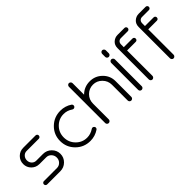

<svg xmlns="http://www.w3.org/2000/svg" viewBox="83 -1331 2061 2061"><g transform="rotate(-45 1113.5 -300.5)"><path d="M355 -460Q366 -460 373 -453Q380 -446 380 -435Q380 -425 372.5 -417.5Q365 -410 355 -410H169Q140 -410 120 -388.5Q100 -367 100 -336Q100 -305 120 -284Q140 -263 169 -263H271Q327 -263 366 -224Q405 -185 405 -131Q405 -77 366 -38.5Q327 0 271 0H72Q62 0 54.5 -7Q47 -14 47 -25Q47 -36 54.5 -43Q62 -50 72 -50H271Q303 -50 326 -73.5Q349 -97 349 -131Q349 -165 326 -189Q303 -213 271 -213H169Q116 -213 80 -249Q44 -285 44 -336Q44 -388 80 -424Q116 -460 169 -460Z M863 -420Q873 -412 873 -399Q873 -388 865 -380.5Q857 -373 847 -373Q839 -373 831 -378Q785 -410 731 -410Q658 -410 606 -358Q554 -306 554 -231Q554 -156 606 -103.5Q658 -51 731 -51Q784 -51 832 -83Q839 -88 847 -88Q857 -88 865 -80Q873 -72 873 -62Q873 -49 862 -41Q802 -1 731 -1Q634 -1 566.5 -68Q499 -135 499 -231Q499 -327 566.5 -393.5Q634 -460 731 -460Q804 -460 863 -420Z M1033 -25Q1033 -14 1024.5 -6Q1016 2 1005 2Q994 2 986 -6Q978 -14 978 -25V-576Q978 -587 986 -595.5Q994 -604 1005 -604Q1016 -604 1024.5 -595.5Q1033 -587 1033 -576V-401Q1092 -460 1177 -460Q1259 -460 1317 -403Q1375 -346 1375 -265V-25Q1375 -14 1366.5 -6Q1358 2 1347 2Q1336 2 1328 -6Q1320 -14 1320 -25V-265Q1320 -325 1277.5 -367.5Q1235 -410 1177 -410Q1117 -410 1075 -368Q1033 -326 1033 -265Z M1480 -573Q1480 -584 1488 -592.5Q1496 -601 1507 -601Q1518 -601 1526.5 -592.5Q1535 -584 1535 -573V-527Q1535 -516 1526.5 -508Q1518 -500 1507 -500Q1496 -500 1488 -508Q1480 -516 1480 -527ZM1480 -435Q1480 -446 1488 -454.5Q1496 -463 1507 -463Q1518 -463 1526.5 -454.5Q1535 -446 1535 -435V-27Q1535 -16 1526.5 -8Q1518 0 1507 0Q1496 0 1488 -8Q1480 -16 1480 -27Z M1846 -601Q1857 -601 1864 -593.5Q1871 -586 1871 -576Q1871 -566 1864 -558.5Q1857 -551 1846 -551H1741Q1722 -551 1708.5 -538Q1695 -525 1695 -500V-460H1699H1826Q1837 -460 1844 -453Q1851 -446 1851 -435Q1851 -424 1844 -417Q1837 -410 1826 -410H1699H1695V-25Q1695 -14 1686.5 -5.5Q1678 3 1667 3Q1656 3 1648 -5.5Q1640 -14 1640 -25V-500Q1640 -547 1670.5 -574Q1701 -601 1741 -601Z M2167 -601Q2178 -601 2185 -593.5Q2192 -586 2192 -576Q2192 -566 2185 -558.5Q2178 -551 2167 -551H2062Q2043 -551 2029.5 -538Q2016 -525 2016 -500V-460H2020H2147Q2158 -460 2165 -453Q2172 -446 2172 -435Q2172 -424 2165 -417Q2158 -410 2147 -410H2020H2016V-25Q2016 -14 2007.5 -5.5Q1999 3 1988 3Q1977 3 1969 -5.5Q1961 -14 1961 -25V-500Q1961 -547 1991.5 -574Q2022 -601 2062 -601Z"/></g></svg>

Font: RIT Ala
Style: Regular
Weight: 400
Designer: Radhakrishan VN, Aswathy J
Version: 1.0